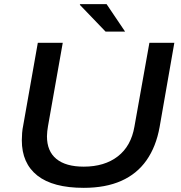

<svg xmlns="http://www.w3.org/2000/svg" viewBox="-20 -892 871 924"><path d="M383 12Q235 12 160 -47Q85 -106 85 -217Q85 -234 86.5 -252.5Q88 -271 92 -290L162 -686H282L211 -285Q209 -274 207.5 -260.5Q206 -247 206 -236Q206 -164 251.5 -127Q297 -90 383 -90Q483 -90 547 -139.5Q611 -189 627 -283L699 -686H819L748 -280Q731 -186 685 -120.5Q639 -55 563.5 -21.5Q488 12 383 12ZM488 -740 364 -869 366 -872H493L582 -740Z"/></svg>

Font: Archivo SemiExpanded Medium
Style: Italic
Weight: 500
Width: 6
Italic angle: -10°
Designer: Hector Gatti
Foundry: Omnibus-Type
Version: Version 2.001